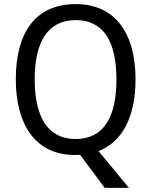

<svg xmlns="http://www.w3.org/2000/svg" viewBox="-20 -745 736 935"><path d="M640 -358C640 -587 538 -725 349 -725C153 -725 57 -587 57 -359C57 -146 146 10 347 10C354 10 363 9 370 9L490 170H608L460 -9C578 -55 640 -180 640 -358ZM149 -358C149 -542 213 -647 349 -647C484 -647 547 -543 547 -358C547 -173 484 -68 348 -68C214 -68 149 -174 149 -358Z"/></svg>

Font: Noto Sans Lao Looped SemiCondensed
Style: Regular
Weight: 400
Width: 4
Designer: Mark Frömberg, Ben Mitchell
Foundry: The Fontpad Ltd
Version: Version 1.003